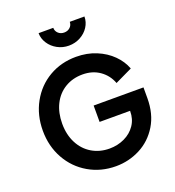

<svg xmlns="http://www.w3.org/2000/svg" viewBox="-172 -1122 1153 1267"><g transform="rotate(-20 404.0 -488.0)"><path d="M50 -373Q50 -482 98.5 -570Q147 -658 231.5 -707.5Q316 -757 422 -757Q499 -757 563 -730.5Q627 -704 671.5 -659.5Q716 -615 736 -561L615 -503Q593 -562 542.5 -597.5Q492 -633 422 -633Q353 -633 299 -600.5Q245 -568 215.5 -509Q186 -450 186 -373Q186 -296 216.5 -236.5Q247 -177 301.5 -144.5Q356 -112 425 -112Q482 -112 530.5 -135Q579 -158 607.5 -200Q636 -242 636 -297V-300H422V-415H772V-340Q772 -229 723.5 -149.5Q675 -70 595.5 -29Q516 12 425 12Q320 12 234 -38Q148 -88 99 -176Q50 -264 50 -373ZM244 -988H347Q347 -965 363.5 -949.5Q380 -934 405 -934Q430 -934 446.5 -949.5Q463 -965 463 -988H566Q566 -949 544.5 -915.5Q523 -882 486 -862Q449 -842 405 -842Q362 -842 325 -862Q288 -882 266 -916Q244 -950 244 -988Z"/></g></svg>

Font: Evergrow Sans
Style: Bold
Weight: 700
Foundry: 10Web
Version: Version 1.000